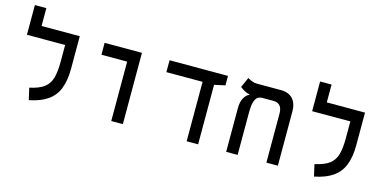

<svg xmlns="http://www.w3.org/2000/svg" viewBox="-71 -1123 3071 1524"><g transform="rotate(15 1465.0 -361.0)"><path d="M470.2 -585.9V-318.4Q470.2 -222.2 444.3 -155.8Q418.5 -89.4 361.3 -49.3Q304.2 -9.3 210.4 9.3L188.5 -87.4Q268.1 -104.5 308.1 -135.7Q348.1 -167 362.1 -219Q376 -271 376 -351.1V-488.3H62V-732.4H156.2V-585.9Z M885.7 0V-488.3H674.3V-585.9H981V0Z M1505.4 0V-488.3H1208V-585.9H1688V-508.3L1599.6 -488.8V0Z M2254.9 -444.3V0H2160.6V-401.9Q2160.6 -487.8 2087.9 -487.8H1990.2Q1958 -484.4 1944.3 -460.7Q1930.7 -437 1927.5 -406.2Q1924.3 -375.5 1924.3 -350.1V0H1830.1V-359.4Q1830.1 -410.2 1847.4 -441.9Q1864.7 -473.6 1890.1 -484.4V-488.8Q1866.7 -492.2 1845.9 -504.6Q1825.2 -517.1 1811.5 -528.3L1848.6 -611.8Q1859.9 -604 1881.3 -595Q1902.8 -585.9 1926.3 -585.9H2122.6Q2186.5 -585.9 2220.7 -549.3Q2254.9 -512.7 2254.9 -444.3Z M2814 -585.9V-318.4Q2814 -222.2 2788.1 -155.8Q2762.2 -89.4 2705.1 -49.3Q2647.9 -9.3 2554.2 9.3L2532.2 -87.4Q2611.8 -104.5 2651.9 -135.7Q2691.9 -167 2705.8 -219Q2719.7 -271 2719.7 -351.1V-488.3H2405.8V-732.4H2500V-585.9Z"/></g></svg>

Font: Cascadia Mono PL
Style: Regular
Weight: 400
Monospace: yes
Designer: Aaron Bell
Foundry: Saja Typeworks
Version: Version 2404.023; ttfautohint (v1.8.4)